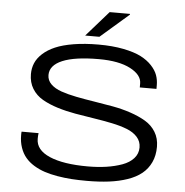

<svg xmlns="http://www.w3.org/2000/svg" viewBox="-59 -928 962 997"><g transform="rotate(5 422.5 -429.5)"><path d="M356 -738.8 472.2 -871.1H578.1V-867.2L430.2 -738.8ZM430.2 12.2Q387.2 12.2 350.6 9.8Q314 7.3 276.4 1Q238.8 -5.4 208.7 -15.4Q178.7 -25.4 152.3 -41.5Q126 -57.6 108.2 -78.9Q90.3 -100.1 80.1 -129.6Q69.8 -159.2 69.8 -194.8Q69.8 -210 70.8 -212.9H159.2Q157.2 -199.2 157.2 -183.1Q157.2 -125 229 -94Q300.8 -63 428.2 -63Q480.5 -63 525.1 -69.6Q569.8 -76.2 607.4 -89.8Q645 -103.5 666.5 -127.7Q688 -151.9 688 -184.1Q688 -215.8 667.7 -238.5Q647.5 -261.2 613 -274.7Q578.6 -288.1 533.9 -297.4Q489.3 -306.6 439.7 -314.2Q390.1 -321.8 340.8 -330.3Q291.5 -338.9 246.8 -352.8Q202.1 -366.7 167.7 -386.5Q133.3 -406.2 113 -439Q92.8 -471.7 92.8 -515.1Q92.8 -545.9 104 -572.5Q115.2 -599.1 140.9 -622.6Q166.5 -646 204.8 -662.6Q243.2 -679.2 300.8 -688.7Q358.4 -698.2 430.2 -698.2Q502.4 -698.2 559.3 -687Q616.2 -675.8 651.1 -658Q686 -640.1 708.7 -615.7Q731.4 -591.3 740.2 -566.7Q749 -542 749 -515.1V-495.1H662.1V-516.1Q662.1 -560.5 602.3 -591.8Q542.5 -623 438 -623Q313 -623 248.5 -595.9Q184.1 -568.8 184.1 -518.1Q184.1 -490.7 204.3 -470.7Q224.6 -450.7 259 -438.7Q293.5 -426.8 337.9 -418Q382.3 -409.2 431.6 -401.6Q481 -394 530.3 -385Q579.6 -376 624 -361.1Q668.5 -346.2 702.9 -325.9Q737.3 -305.7 757.6 -272.5Q777.8 -239.3 777.8 -195.8Q777.8 -149.9 761.2 -114.5Q744.6 -79.1 715.1 -55.2Q685.5 -31.2 641.6 -16.1Q597.7 -1 545.7 5.6Q493.7 12.2 430.2 12.2Z"/></g></svg>

Font: Archivo Expanded Light
Style: Regular
Weight: 300
Width: 7
Designer: Hector Gatti
Foundry: Omnibus-Type
Version: Version 2.001